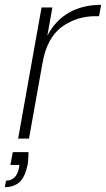

<svg xmlns="http://www.w3.org/2000/svg" viewBox="-42 -574 439 795"><path d="M33 0H78L134 -313C146 -382 172 -431 213 -462C254 -492 301 -507 354 -507H368L377 -554C273 -554 197 -509 154 -426L175 -543H130ZM39 180C55 165 66 140 73 105C75 90 76 74 76 56H11L1 109H38L37 120C30 156 12 174 -17 174L-22 201C3 201 23 194 39 180Z"/></svg>

Font: Momo Neue ExtLt
Style: Italic
Weight: 200
Italic angle: -10°
Designer: Ninad Kale (Devanagari), Jonny Pinhorn (Latin)
Foundry: Indian Type Foundry
Version: 4.004